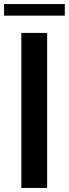

<svg xmlns="http://www.w3.org/2000/svg" viewBox="-34 -925 339 945"><path d="M198 0H71V-763H198ZM285 -848H-14V-905H285Z"/></svg>

Font: Open Sauce Sans SemiBold
Style: Regular
Weight: 600
Designer: Alfredo Marco Pradil
Foundry: Creative Sauce Fz LLC
Version: Version 1.477